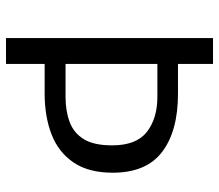

<svg xmlns="http://www.w3.org/2000/svg" viewBox="-66 -680 746 655"><g transform="rotate(90 307.5 -353.0)"><path d="M198.5 -706.2V-586.7H300Q427.7 -586.7 498.7 -532.6Q569.7 -478.5 569.7 -364.1Q569.7 -282.1 535.1 -230.8Q500.5 -179.5 439.5 -155.6Q378.5 -131.8 299.5 -131.8H198.5V0H110.3V-706.2ZM310.8 -516.4H198.5V-203.1H311.3Q359.5 -203.1 396.9 -217.2Q434.4 -231.3 455.4 -265.6Q476.4 -300 476.4 -362.1Q476.4 -444.6 430.5 -480.5Q384.6 -516.4 310.8 -516.4Z"/></g></svg>

Font: FiraCode Nerd Font Mono
Style: Regular
Weight: 400
Monospace: yes
Designer: Carrois Corporate, Edenspiekermann AG, Nikita Prokopov
Foundry: Carrois Corporate, Edenspiekermann AG, Nikita Prokopov
Version: Version 6.002;Nerd Fonts 3.4.0